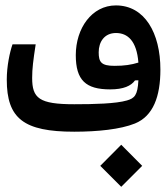

<svg xmlns="http://www.w3.org/2000/svg" viewBox="-20 -491 626 720"><path d="M258.3 2.9C345.7 2.9 431.6 -5.9 485.8 -27.8C554.7 -55.7 581.5 -129.4 581.5 -230C581.5 -367.7 522.5 -470.7 414.6 -470.7C324.2 -470.7 264.2 -384.8 264.2 -284.2C264.2 -189.9 301.8 -155.8 393.1 -155.8C442.9 -155.8 471.7 -168.9 486.3 -189.5L499 -189.9C496.1 -133.3 484.4 -122.6 456.1 -114.3C414.6 -102.1 333 -100.1 258.3 -100.1C126.5 -100.1 100.6 -122.6 100.6 -198.7C100.6 -233.9 104.5 -263.7 113.8 -324.7H26.9C16.6 -295.4 5.4 -242.7 5.4 -192.4C5.4 -46.4 68.8 2.9 258.3 2.9ZM499 -256.3C471.7 -248 446.8 -244.1 409.2 -244.1C359.9 -244.1 350.1 -257.8 350.1 -294.9C350.1 -333.5 371.1 -367.2 415 -367.2C458.5 -367.2 492.7 -337.9 499 -256.3ZM434.6 209.5 513.2 130.9 434.6 51.8 356 130.9Z"/></svg>

Font: CaskaydiaCove Nerd Font
Style: Regular
Weight: 400
Designer: Aaron Bell
Foundry: Saja Typeworks
Version: Version 2111.1;Nerd Fonts 2.3.3